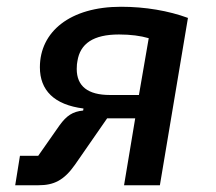

<svg xmlns="http://www.w3.org/2000/svg" viewBox="-20 -548 640 568"><path d="M305 -267C240 -267 207 -293 207 -344C207 -355 208 -362 209 -367C217 -419 256 -446 332 -446C367 -446 396 -442 420 -435L391 -267ZM25 0H94C139 0 169 -14 202 -61L297 -198H380L347 0H453L536 -495C479 -516 410 -528 338 -528C187 -528 98 -454 98 -349C98 -281 140 -238 227 -227L226 -221C195 -218 177 -206 156 -177L93 -87H39Z"/></svg>

Font: IBM Mono Medium
Style: Italic
Weight: 500
Italic angle: -9°
Monospace: yes
Designer: Mike Abbink, Paul van der Laan, Pieter van Rosmalen
Foundry: Bold Monday
Version: Version 2.3